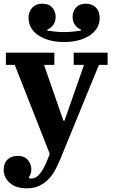

<svg xmlns="http://www.w3.org/2000/svg" viewBox="-21 -810 612 1042"><path d="M125 212Q65 212 32 182.5Q-1 153 -1 112Q-1 76 19.5 56Q40 36 76 36Q111 36 130 58Q149 80 149 109Q149 122 145 133.5Q141 145 136 152L138 158Q142 159 149 159Q175 159 197 131Q219 103 239 51L249 25L59 -458H11V-524H274V-458H218L323 -155H329L435 -458H379V-524H563V-458H516L306 54Q295 81 280 109.5Q265 138 244 160.5Q223 183 194 197.5Q165 212 125 212ZM327 -582Q280 -582 244.5 -592.5Q209 -603 184 -620.5Q159 -638 146.5 -661.5Q134 -685 134 -712Q134 -748 154.5 -769Q175 -790 209 -790Q244 -790 262.5 -769Q281 -748 281 -719Q281 -694 269 -676Q257 -658 236 -650V-644Q249 -642 272.5 -639Q296 -636 327 -636Q358 -636 381.5 -639Q405 -642 418 -644V-650Q397 -658 385 -676Q373 -694 373 -719Q373 -748 391.5 -769Q410 -790 445 -790Q479 -790 499.5 -769Q520 -748 520 -712Q520 -685 507.5 -661.5Q495 -638 470 -620.5Q445 -603 409 -592.5Q373 -582 327 -582Z"/></svg>

Font: IBM Plex Serif
Style: Bold
Weight: 700
Designer: Mike Abbink, Paul van der Laan, Pieter van Rosmalen
Foundry: Bold Monday
Version: Version 2.008